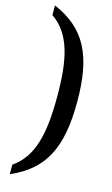

<svg xmlns="http://www.w3.org/2000/svg" viewBox="-165 -833 728 1253"><g transform="rotate(15 199.0 -206.0)"><path d="M41 -776V-711C173 -620 209 -457 209 -205C209 46 173 208 41 300V364C259 270 344 108 344 -205C344 -519 260 -682 41 -776Z"/></g></svg>

Font: Noto Serif Telugu
Style: Bold
Weight: 700
Designer: Jelle Bosma - Monotype Design Team
Foundry: Monotype Imaging Inc.
Version: Version 2.005